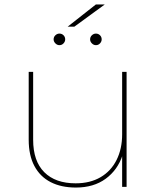

<svg xmlns="http://www.w3.org/2000/svg" viewBox="-20 -840 704 863"><path d="M321 3Q255 3 207.5 -21.5Q160 -46 134.5 -94Q109 -142 109 -212V-517H129V-212Q129 -116 179 -66Q229 -16 320 -16Q385 -16 432 -43.5Q479 -71 504 -121Q529 -171 529 -236V-517H549V0H529V-146L531 -143Q509 -76 455 -36.5Q401 3 321 3ZM411 -637Q401 -637 393 -645Q385 -653 385 -663Q385 -674 393 -681.5Q401 -689 411 -689Q422 -689 429.5 -681.5Q437 -674 437 -663Q437 -653 429.5 -645Q422 -637 411 -637ZM247 -637Q237 -637 229 -645Q221 -653 221 -663Q221 -674 229 -681.5Q237 -689 247 -689Q258 -689 265.5 -681.5Q273 -674 273 -663Q273 -653 265.5 -645Q258 -637 247 -637ZM284 -720 411 -820H451L314 -720Z"/></svg>

Font: Montserrat Alternates Thin
Style: Regular
Weight: 100
Designer: Julieta Ulanovsky
Foundry: Julieta Ulanovsky
Version: Version 9.000